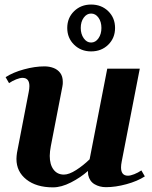

<svg xmlns="http://www.w3.org/2000/svg" viewBox="-20 -799 663 836"><path d="M441.4 16Q413.6 16 391.8 3.2Q370 -9.6 364 -37.2Q363.4 -41.4 363.3 -45.7Q363.2 -50 363 -54.6Q330.8 -26 288.9 -4.6Q247 16.8 210.8 16.8Q138.4 16.8 95 -17.4Q51.6 -51.6 51.6 -107Q51.6 -113.4 52.3 -120.2Q53 -127 54 -134L105 -398Q108 -413 108 -424Q108 -460 78 -460Q67 -460 50.5 -453.5Q34 -447 19.4 -437L4.4 -463Q36.8 -484 84.4 -497Q132 -510 173.6 -510Q194.8 -510 213 -503.1Q231.2 -496.2 242.3 -481.3Q253.4 -466.4 253.4 -442.8Q253.4 -438.2 253.2 -433.1Q253 -428 251.6 -422L201.2 -162Q199.2 -150.8 197.9 -140.3Q196.6 -129.8 196.6 -120.2Q196.6 -82.8 213 -60.8Q229.4 -38.8 258.4 -38.8Q280.6 -38.8 311.7 -58.7Q342.8 -78.6 370.2 -105.4L447 -500H588.6L510 -96Q507 -81 507 -70Q507 -34 537 -34Q548 -34 564.5 -40.5Q581 -47 595.6 -57L610.6 -31Q578.2 -10 530.6 3Q483 16 441.4 16ZM376.6 -575.2Q332.4 -575.2 302.6 -604.4Q272.8 -633.6 272.8 -677.2Q272.8 -721.2 302.6 -750.2Q332.4 -779.2 376.6 -779.2Q421.8 -779.2 451.4 -750.2Q481 -721.2 481 -677.2Q481 -633.6 451.4 -604.4Q421.8 -575.2 376.6 -575.2ZM376.6 -613.8Q396 -613.8 408.8 -632.3Q421.6 -650.8 421.6 -677.2Q421.6 -704.2 408.8 -722.1Q396 -740 376.6 -740Q357.6 -740 344.6 -722.1Q331.6 -704.2 331.6 -677.2Q331.6 -650.8 344.6 -632.3Q357.6 -613.8 376.6 -613.8Z"/></svg>

Font: Wittgenstein
Style: Italic
Weight: 400
Italic angle: -11°
Designer: Jörg Drees
Foundry: Jörg Drees
Version: Version 1.500